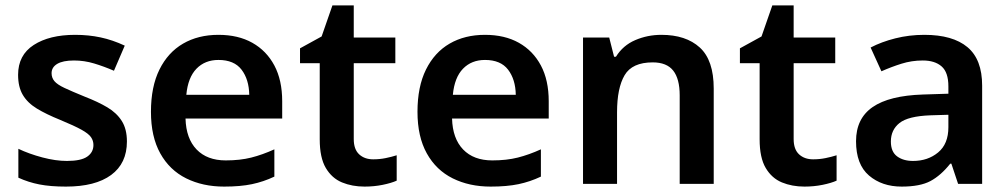

<svg xmlns="http://www.w3.org/2000/svg" viewBox="-20 -681 3734 711"><path d="M450 -157Q450 -76 391.5 -33Q333 10 224 10Q167 10 126 2Q85 -6 48 -23V-130Q88 -111 137 -98Q186 -85 228 -85Q280 -85 303 -101Q326 -117 326 -144Q326 -160 317 -173Q308 -186 282 -200.5Q256 -215 203 -237Q151 -258 116.5 -279Q82 -300 64.5 -329.5Q47 -359 47 -404Q47 -477 105 -514.5Q163 -552 258 -552Q308 -552 352.5 -542.5Q397 -533 442 -512L402 -419Q365 -435 328.5 -446Q292 -457 254 -457Q213 -457 192 -444.5Q171 -432 171 -410Q171 -393 181.5 -380.5Q192 -368 218.5 -355.5Q245 -343 294 -323Q343 -304 377.5 -283.5Q412 -263 431 -233Q450 -203 450 -157Z M789 -552Q862 -552 914.5 -522.5Q967 -493 996 -438.5Q1025 -384 1025 -306V-242H667Q669 -168 708 -127.5Q747 -87 816 -87Q869 -87 910.5 -97.5Q952 -108 996 -128V-27Q956 -8 913 1Q870 10 810 10Q731 10 669.5 -20.5Q608 -51 573.5 -113Q539 -175 539 -267Q539 -360 570.5 -423.5Q602 -487 658 -519.5Q714 -552 789 -552ZM789 -459Q739 -459 707.5 -426.5Q676 -394 670 -330H903Q902 -387 874.5 -423Q847 -459 789 -459Z M1362 -91Q1386 -91 1408 -95.5Q1430 -100 1449 -106V-12Q1429 -3 1397 3.5Q1365 10 1330 10Q1284 10 1246.5 -5.5Q1209 -21 1186.5 -59Q1164 -97 1164 -165V-447H1091V-502L1171 -546L1211 -661H1290V-542H1444V-447H1290V-166Q1290 -128 1310 -109.5Q1330 -91 1362 -91Z M1776 -552Q1849 -552 1901.5 -522.5Q1954 -493 1983 -438.5Q2012 -384 2012 -306V-242H1654Q1656 -168 1695 -127.5Q1734 -87 1803 -87Q1856 -87 1897.5 -97.5Q1939 -108 1983 -128V-27Q1943 -8 1900 1Q1857 10 1797 10Q1718 10 1656.5 -20.5Q1595 -51 1560.5 -113Q1526 -175 1526 -267Q1526 -360 1557.5 -423.5Q1589 -487 1645 -519.5Q1701 -552 1776 -552ZM1776 -459Q1726 -459 1694.5 -426.5Q1663 -394 1657 -330H1890Q1889 -387 1861.5 -423Q1834 -459 1776 -459Z M2429 -552Q2520 -552 2571.5 -505Q2623 -458 2623 -353V0H2497V-328Q2497 -389 2473 -419.5Q2449 -450 2397 -450Q2321 -450 2293 -402.5Q2265 -355 2265 -265V0H2139V-542H2236L2254 -471H2261Q2287 -513 2332.5 -532.5Q2378 -552 2429 -552Z M2991 -91Q3015 -91 3037 -95.5Q3059 -100 3078 -106V-12Q3058 -3 3026 3.5Q2994 10 2959 10Q2913 10 2875.5 -5.5Q2838 -21 2815.5 -59Q2793 -97 2793 -165V-447H2720V-502L2800 -546L2840 -661H2919V-542H3073V-447H2919V-166Q2919 -128 2939 -109.5Q2959 -91 2991 -91Z M3403 -552Q3508 -552 3562.5 -506.5Q3617 -461 3617 -364V0H3528L3503 -75H3499Q3464 -31 3425.5 -10.5Q3387 10 3319 10Q3246 10 3198 -31Q3150 -72 3150 -158Q3150 -242 3211.5 -284.5Q3273 -327 3398 -331L3492 -334V-361Q3492 -413 3467 -435Q3442 -457 3397 -457Q3356 -457 3318 -445Q3280 -433 3244 -417L3204 -505Q3244 -526 3295.5 -539Q3347 -552 3403 -552ZM3426 -254Q3343 -251 3311 -225.5Q3279 -200 3279 -157Q3279 -119 3302 -102Q3325 -85 3361 -85Q3416 -85 3454 -116.5Q3492 -148 3492 -210V-256Z"/></svg>

Font: Noto Sans Tangsa SemiBold
Style: Regular
Weight: 600
Version: Version 1.504